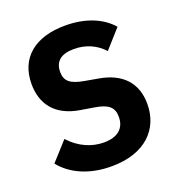

<svg xmlns="http://www.w3.org/2000/svg" viewBox="-131 -816 862 935"><g transform="rotate(-20 300.0 -349.0)"><path d="M289 12C464 12 556 -84 556 -215C556 -325 491 -391 379 -411L306 -424C238 -436 210 -457 210 -505C210 -560 244 -588 311 -588C374 -588 426 -563 463 -522L548 -617C499 -674 417 -710 310 -710C152 -710 59 -632 59 -498C59 -396 112 -319 237 -298L310 -286C378 -275 404 -252 404 -203C404 -143 365 -110 294 -110C232 -110 169 -136 118 -192L31 -96C84 -30 173 12 289 12Z"/></g></svg>

Font: IBM Plex Mono
Style: Bold
Weight: 700
Monospace: yes
Designer: Mike Abbink, Paul van der Laan, Pieter van Rosmalen
Foundry: Bold Monday
Version: Version 2.004